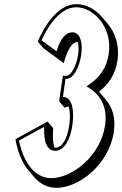

<svg xmlns="http://www.w3.org/2000/svg" viewBox="-20 -860 590 927"><path d="M288.1 -555.2C288.1 -555.2 310.8 -657.2 354.7 -657.2C355 -657.2 355.3 -657.2 355.6 -657.2C359.7 -641.6 360.8 -621.2 357.4 -598C348.8 -538 321.7 -494 300.7 -494H283.4L265.6 -371L292.9 -339.2C292.9 -339.2 300.5 -345.2 308.9 -345.2C309.9 -345.2 310.9 -345.1 311.8 -345C318.2 -323.5 319.7 -292.5 314.5 -256C304.4 -186 277.7 -147 248.5 -147C246.4 -147 244.4 -147.2 242.5 -147.6C230.9 -184.9 237 -241.2 237 -241.2L209.7 -273L54.7 -188C54.7 -188 66.8 -96.6 118.2 -36.5L145.5 -4.6C170.7 24.8 205.4 46.8 252.8 46.8C361.6 46.8 506.9 -66.2 529.7 -224.2C539 -289.1 523.6 -340.7 490.9 -378.9L463.7 -410.7C461.8 -413 459.8 -415.2 457.7 -417.3C504.7 -452.3 537.9 -502.8 547.3 -568.2C557.8 -641.5 535.6 -703.8 499 -746.6L471.7 -778.4C438.4 -817.3 393.2 -840 350.1 -840C230.7 -840 162.6 -659 162.6 -659L189.8 -627.2ZM253 -612.7 180.8 -665.5C198.8 -706.9 260.3 -825 347.9 -825C428.7 -825 524.1 -732.3 505 -600C495.9 -536.4 463.4 -489.1 417.2 -456.8L398.1 -443.5L415 -432.2C469.8 -395.6 499.2 -337.8 487.5 -256C465.8 -105.9 327.2 0 227.8 0C117.3 0 79.9 -137.8 71.6 -181.2L193.2 -247.8C192.3 -214.5 190.9 -132 246.4 -132C291.5 -132 319.5 -187 329.5 -256C339.4 -324.8 329.6 -392 283.9 -392C287.7 -418.7 292.4 -452.3 296.2 -479H298.5C338 -479 364.1 -540.2 372.4 -598C380 -650.5 368.6 -704 329.7 -704C282.3 -704 261 -637.8 253 -612.7Z"/></svg>

Font: Blink
Style: 3DObl
Weight: 400
Designer: Mew Too
Foundry: Cannot Into Space Fonts
Version: Version 001.000